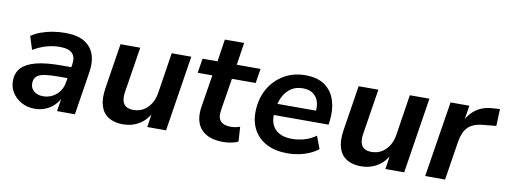

<svg xmlns="http://www.w3.org/2000/svg" viewBox="-56 -926 3238 1226"><g transform="rotate(10 1563.5 -313.0)"><path d="M199 10Q152 10 114 -11Q76 -32 54 -66.5Q32 -101 33 -144Q34 -196 65 -228Q96 -260 158.5 -276Q221 -292 318 -292H397L386 -219H322Q263 -219 227 -213.5Q191 -208 174.5 -193Q158 -178 157 -150Q156 -116 179.5 -97Q203 -78 239 -78Q271 -78 298.5 -92Q326 -106 345 -132Q364 -158 369 -193L388 -309Q396 -358 372.5 -382.5Q349 -407 291 -407Q248 -407 205.5 -395Q163 -383 119 -357L92 -443Q119 -462 154.5 -475Q190 -488 230 -494.5Q270 -501 310 -501Q389 -501 435 -473Q481 -445 498 -395.5Q515 -346 504 -280L460 0H344L360 -104H367Q352 -66 326 -40.5Q300 -15 267.5 -2.5Q235 10 199 10Z M771 10Q717 10 679.5 -12.5Q642 -35 627 -81.5Q612 -128 623 -198L669 -491H797L751 -200Q745 -165 750.5 -140.5Q756 -116 774 -104Q792 -92 822 -92Q859 -92 887.5 -109Q916 -126 935 -156.5Q954 -187 960 -227L1001 -491H1128L1051 0H929L944 -100H951Q924 -47 877.5 -18.5Q831 10 771 10Z M1421 10Q1355 10 1312.5 -14.5Q1270 -39 1254 -82.5Q1238 -126 1247 -184L1281 -397H1186L1201 -491H1298L1320 -636H1445L1423 -491H1577L1562 -397H1408L1375 -192Q1366 -139 1387 -116.5Q1408 -94 1452 -94Q1468 -94 1483.5 -97Q1499 -100 1513 -105L1519 -10Q1501 0 1473.5 5Q1446 10 1421 10Z M1839 10Q1760 10 1704.5 -18.5Q1649 -47 1620 -99Q1591 -151 1593 -220Q1595 -301 1630 -364Q1665 -427 1726.5 -464Q1788 -501 1867 -501Q1947 -501 1994.5 -466.5Q2042 -432 2060.5 -373Q2079 -314 2070 -243L2067 -216H1693L1703 -290H1988L1970 -274Q1977 -315 1967.5 -346.5Q1958 -378 1933 -397Q1908 -416 1866 -416Q1822 -416 1791.5 -396Q1761 -376 1743 -344Q1725 -312 1719 -275L1714 -246Q1706 -196 1719.5 -160Q1733 -124 1766.5 -105Q1800 -86 1850 -86Q1894 -86 1934 -98Q1974 -110 2006 -134L2037 -52Q2000 -22 1947 -6Q1894 10 1839 10Z M2315 10Q2261 10 2223.5 -12.5Q2186 -35 2171 -81.5Q2156 -128 2167 -198L2213 -491H2341L2295 -200Q2289 -165 2294.5 -140.5Q2300 -116 2318 -104Q2336 -92 2366 -92Q2403 -92 2431.5 -109Q2460 -126 2479 -156.5Q2498 -187 2504 -227L2545 -491H2672L2595 0H2473L2488 -100H2495Q2468 -47 2421.5 -18.5Q2375 10 2315 10Z M2731 0 2809 -491H2931L2912 -373H2904Q2924 -428 2969 -462.5Q3014 -497 3080 -501L3127 -504L3123 -394L3039 -386Q2995 -382 2966 -366Q2937 -350 2922 -321.5Q2907 -293 2900 -253L2860 0Z"/></g></svg>

Font: Nunito Sans 11pt
Style: Bold Italic
Weight: 700
Italic angle: -9°
Version: Version 3.101;gftools[0.9.27]